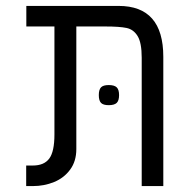

<svg xmlns="http://www.w3.org/2000/svg" viewBox="-20 -629 640 649"><path d="M335.5 -539.5H238V-125Q238 -84 217.2 -55.8Q196.5 -27.5 163 -13.8Q129.5 0 91 0H68.5V-69.5H91Q129 -69.5 146.5 -93Q164 -116.5 164 -174.5V-539.5H69V-609H381Q532 -609 532 -437V0H459V-434Q459 -484.5 445.2 -507Q431.5 -529.5 407.8 -534.5Q384 -539.5 335.5 -539.5ZM314 -307.5Q314 -326 321.5 -333.8Q329 -341.5 347.5 -341.5Q366.5 -341.5 374.5 -333.8Q382.5 -326 382.5 -307.5Q382.5 -289 374.5 -281.2Q366.5 -273.5 347.5 -273.5Q329 -273.5 321.5 -281.2Q314 -289 314 -307.5Z"/></svg>

Font: JuliaMono Light
Style: Italic
Weight: 300
Italic angle: -9°
Monospace: yes
Designer: cormullion
Foundry: corm
Version: Version 0.054; ttfautohint (v1.8.4)